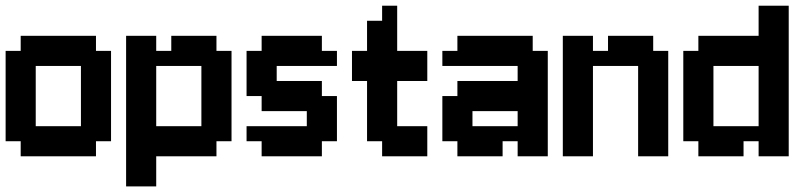

<svg xmlns="http://www.w3.org/2000/svg" viewBox="-20 -556 2879 683"><path d="M321.4 -375H375V-53.6H321.4V0H53.6V-53.6H0V-375H53.6V-428.6H321.4ZM107.1 -321.4V-107.1H267.9V-321.4Z M535.7 -428.6V-375H589.3V-428.6H750V-375H803.6V-53.6H750V0H535.7V107.1H428.6V-428.6ZM535.7 -321.4V-107.1H696.4V-321.4Z M910.7 -375V-428.6H1125V-375H1178.6V-321.4H964.3V-267.9H1125V-214.3H1178.6V-53.6H1125V0H910.7V-53.6H857.1V-107.1H1071.4V-160.7H910.7V-214.3H857.1V-375Z M1500 0H1339.3V-53.6H1285.7V-267.9H1232.1V-375H1285.7V-482.1H1339.3V-535.7H1392.9V-375H1500V-267.9H1392.9V-107.1H1500Z M1821.4 -53.6H1767.9V0H1607.1V-53.6H1553.6V-214.3H1607.1V-267.9H1821.4V-321.4H1553.6V-375H1607.1V-428.6H1875V-375H1928.6V0H1821.4ZM1821.4 -107.1V-160.7H1660.7V-107.1Z M2089.3 -428.6V-375H2142.9V-428.6H2303.6V-375H2357.1V0H2250V-321.4H2089.3V0H1982.1V-428.6Z M2678.6 0V-53.6H2625V0H2464.3V-53.6H2410.7V-375H2464.3V-428.6H2678.6V-535.7H2785.7V0ZM2678.6 -107.1V-321.4H2517.9V-107.1Z"/></svg>

Font: Jersey 10
Style: Regular
Weight: 400
Designer: Sarah Cadigan-Fried
Version: Version 1.000